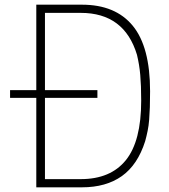

<svg xmlns="http://www.w3.org/2000/svg" viewBox="-20 -800 720 820"><path d="M330 0H135V-382H23V-415H135V-780H330Q473 -780 547 -690Q621 -600 621 -410Q621 -372 620 -342.5Q619 -313 617 -288Q615 -263 610.5 -241Q606 -219 600 -197Q568 -96 500.5 -48Q433 0 330 0ZM325 -35Q452 -35 517.5 -116Q583 -197 583 -370Q583 -403 582 -430Q581 -457 579 -480Q577 -503 573.5 -524Q570 -545 565 -566Q511 -745 325 -745H172V-415H396V-382H172V-35Z"/></svg>

Font: Tanohe Sans ExtraLight
Style: Regular
Weight: 250
Designer: Village Type and Design LLC & Cristiano Sobral
Foundry: Cooper Hewitt Smithsonian Design Museum
Version: Version 1.00;September 29, 2021;FontCreator 13.0.0.2655 64-b